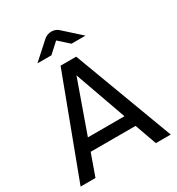

<svg xmlns="http://www.w3.org/2000/svg" viewBox="-202 -993 1030 1118"><g transform="rotate(-30 313.0 -433.5)"><path d="M10 0 261 -668H366L616 0H516L464 -146H162L110 0ZM190 -227H436L313 -573ZM151 -747 263 -848Q274 -858 287 -862.5Q300 -867 313 -867Q326 -867 339 -862.5Q352 -858 362 -848L474 -747H380L312 -808L245 -747Z"/></g></svg>

Font: Atkinson Hyperlegible Next
Style: Regular
Weight: 400
Designer: Elliott Scott, Megan Eiswerth, Linus Boman, Theodore Petrosky, Letters from Sweden
Foundry: Applied Design Works, Letters from Sweden
Version: Version 2.001